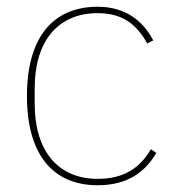

<svg xmlns="http://www.w3.org/2000/svg" viewBox="-20 -538 527 570"><path d="M270 12C358 12 411 -27 444 -84L428 -95C396 -40 348 -7 270 -7C150 -7 83 -93 83 -229V-277C83 -413 150 -499 270 -499C342 -499 385 -467 417 -409L435 -418C404 -478 350 -518 270 -518C138 -518 60 -428 60 -253C60 -78 138 12 270 12Z"/></svg>

Font: IBM Plex Thai Thin
Style: Regular
Weight: 100
Designer: Mike Abbink, Paul van der Laan, Pieter van Rosmalen, Ben Mitchell, Mark Frömberg
Foundry: Bold Monday
Version: Version 1.0